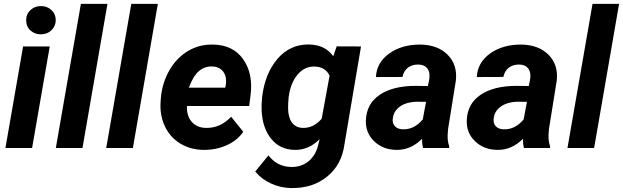

<svg xmlns="http://www.w3.org/2000/svg" viewBox="-20 -770 3241 999"><path d="M147 0H8.3L100.1 -528.3H238.8ZM116.2 -662.6Q115.2 -695.3 137.7 -716.8Q160.2 -738.3 191.9 -738.3Q223.1 -739.3 246.1 -719.2Q269 -699.2 270 -667.5Q271 -637.2 249.8 -614.7Q228.5 -592.3 194.3 -591.3Q163.6 -590.3 140.4 -609.9Q117.2 -629.4 116.2 -662.6Z M409.2 0H270.5L400.9 -750H539.1Z M671.4 0H532.7L663.1 -750H801.3Z M1039.1 9.8Q969.7 9.3 916.3 -24.2Q862.8 -57.6 836.4 -116Q810.1 -174.3 815.9 -244.6L817.4 -264.2Q824.7 -341.3 862.3 -405.8Q899.9 -470.2 959 -505.1Q1018.1 -540 1089.8 -538.1Q1191.9 -536.1 1244.4 -463.1Q1296.9 -390.1 1284.2 -278.3L1276.4 -218.3H952.6Q950.7 -167 977.5 -136.2Q1004.4 -105.5 1050.8 -104.5Q1126 -102.5 1182.6 -162.6L1245.6 -84.5Q1215.8 -39.6 1159.7 -14.4Q1103.5 10.7 1039.1 9.8ZM1083 -424.3Q1044.9 -425.3 1015.4 -400.4Q985.8 -375.5 962.4 -314H1151.9L1154.8 -326.7Q1157.7 -346.2 1155.3 -363.8Q1150.4 -392.1 1131.3 -408Q1112.3 -423.8 1083 -424.3Z M1343.8 -264.6Q1358.4 -387.2 1423.6 -463.6Q1488.8 -540 1587.9 -538.6Q1672.4 -536.6 1713.9 -477.5L1731.9 -528.8L1858.4 -528.3L1772 -18.1Q1757.8 87.4 1682.1 148.9Q1606.4 210.4 1494.6 208.5Q1439.9 207.5 1390.1 184.8Q1340.3 162.1 1308.1 122.6L1376.5 38.6Q1422.4 96.7 1491.7 98.6Q1545.4 100.6 1583.5 70.6Q1621.6 40.5 1635.3 -14.2L1643.1 -45.9Q1585.4 11.7 1513.7 9.8Q1436.5 8.8 1391.1 -47.6Q1345.7 -104 1341.3 -194.3Q1339.8 -224.1 1343.8 -264.6ZM1479 -207Q1479 -161.1 1498.3 -133.5Q1517.6 -106 1554.2 -104.5Q1610.4 -102.5 1653.8 -152.3L1694.8 -376Q1673.8 -421.9 1617.2 -423.8Q1564.5 -425.3 1527.8 -381.3Q1491.2 -337.4 1481.9 -264.6Q1478.5 -229 1479 -207Z M2181.6 0Q2175.3 -20 2176.3 -47.9Q2116.7 11.7 2041.5 9.8Q1972.2 8.8 1926.5 -35.4Q1880.9 -79.6 1883.8 -144.5Q1887.2 -231 1956.3 -277.1Q2025.4 -323.2 2141.6 -323.2L2206.1 -322.3L2212.9 -354Q2215.8 -370.1 2214.4 -384.8Q2211.9 -407.7 2197 -420.7Q2182.1 -433.6 2157.7 -434.1Q2125.5 -435.1 2103 -418.2Q2080.6 -401.4 2074.2 -369.6L1936 -369.1Q1939.5 -444.8 2005.6 -491.9Q2071.8 -539.1 2168.9 -538.1Q2258.8 -536.1 2309.6 -484.6Q2360.4 -433.1 2352.1 -352.1L2311.5 -99.1L2309.1 -67.9Q2308.1 -33.2 2317.4 -9.3L2316.9 0ZM2075.7 -97.2Q2135.3 -95.2 2179.7 -148.9L2196.8 -240.2L2148.9 -240.7Q2072.8 -238.8 2039.1 -194.3Q2026.9 -178.2 2023.9 -154.8Q2020 -128.4 2034.9 -113Q2049.8 -97.7 2075.7 -97.2Z M2706.5 0Q2700.2 -20 2701.2 -47.9Q2641.6 11.7 2566.4 9.8Q2497.1 8.8 2451.4 -35.4Q2405.8 -79.6 2408.7 -144.5Q2412.1 -231 2481.2 -277.1Q2550.3 -323.2 2666.5 -323.2L2731 -322.3L2737.8 -354Q2740.7 -370.1 2739.3 -384.8Q2736.8 -407.7 2721.9 -420.7Q2707 -433.6 2682.6 -434.1Q2650.4 -435.1 2627.9 -418.2Q2605.5 -401.4 2599.1 -369.6L2460.9 -369.1Q2464.4 -444.8 2530.5 -491.9Q2596.7 -539.1 2693.8 -538.1Q2783.7 -536.1 2834.5 -484.6Q2885.3 -433.1 2877 -352.1L2836.4 -99.1L2834 -67.9Q2833 -33.2 2842.3 -9.3L2841.8 0ZM2600.6 -97.2Q2660.2 -95.2 2704.6 -148.9L2721.7 -240.2L2673.8 -240.7Q2597.7 -238.8 2564 -194.3Q2551.8 -178.2 2548.8 -154.8Q2544.9 -128.4 2559.8 -113Q2574.7 -97.7 2600.6 -97.2Z M3071.3 0H2932.6L3063 -750H3201.2Z"/></svg>

Font: RobotoDraft
Style: Bold Italic
Weight: 700
Italic angle: -12°
Version: Version 2.001150; 2014